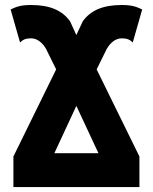

<svg xmlns="http://www.w3.org/2000/svg" viewBox="-20 -756 618 776"><path d="M472.2 -735.8C395 -735.8 345.7 -713.4 314.5 -669.9L288.6 -614.3L263.2 -669.9C231.9 -713.4 182.6 -735.8 105.5 -735.8C61 -735.8 44.4 -727.5 22.9 -717.8L61 -584.5C73.2 -595.7 83.5 -601.1 105.5 -601.1C132.3 -601.1 152.8 -581.1 166 -558.6L207 -475.6L34.2 -123.5V0H543.5V-123.5L370.6 -475.6L411.6 -558.6C424.8 -581.1 445.3 -601.1 472.2 -601.1C494.1 -601.1 504.4 -595.7 516.6 -584.5L554.7 -717.8C533.2 -727.5 516.6 -735.8 472.2 -735.8ZM288.6 -328.1 377.9 -136.7H199.7Z"/></svg>

Font: Giphurs ExtraBold
Style: Regular
Weight: 800
Version: Version 1.000